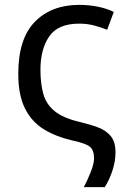

<svg xmlns="http://www.w3.org/2000/svg" viewBox="-20 -566 527 788"><path d="M324 202Q338 176 352 141Q366 106 366 84Q366 50 348.5 36Q331 22 275 10Q210 -5 160.5 -35Q111 -65 83 -120Q55 -175 55 -263Q55 -407 123 -476.5Q191 -546 305 -546Q345 -546 382 -538.5Q419 -531 447 -517L420 -444Q394 -454 366 -461.5Q338 -469 305 -469Q218 -469 182 -416.5Q146 -364 146 -280Q146 -224 157.5 -181.5Q169 -139 203.5 -110.5Q238 -82 305 -66Q348 -56 381.5 -43.5Q415 -31 434.5 -7.5Q454 16 454 59Q454 96 441.5 134Q429 172 410 202Z"/></svg>

Font: Noto Sans
Style: Regular
Weight: 400
Designer: Monotype Design Team
Foundry: Monotype Imaging Inc.
Version: Version 2.007